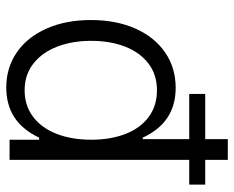

<svg xmlns="http://www.w3.org/2000/svg" viewBox="-88 -659 758 622"><g transform="rotate(90 291.0 -348.0)"><path d="M44.9 -263.7Q44.9 -345.2 72.5 -407.5Q100.1 -469.7 149.9 -503.9Q199.7 -538.1 264.6 -538.1Q377 -538.1 425.8 -431.6H430.7V-582H284.2V-633.8H430.7V-707H498V-633.8H578.1V-582H498V0H432.6V-95.7H425.8Q376 10.7 263.7 10.7Q199.2 10.7 149.7 -23.4Q100.1 -57.6 72.5 -119.9Q44.9 -182.1 44.9 -263.7ZM432.6 -264.6Q432.6 -327.6 413.8 -375.7Q395 -423.8 358.9 -450.7Q322.8 -477.5 272.5 -477.5Q221.7 -477.5 185.5 -449.7Q149.4 -421.9 130.9 -373.8Q112.3 -325.7 112.3 -264.6Q112.3 -203.1 131.1 -154.3Q149.9 -105.5 186 -77.1Q222.2 -48.8 272.5 -48.8Q322.3 -48.8 358.4 -76.2Q394.5 -103.5 413.6 -152.3Q432.6 -201.2 432.6 -264.6Z"/></g></svg>

Font: Pretendard Std Light
Style: Regular
Weight: 300
Designer: Base glyphs from Inter by Rasmus Andersson; Hangeul glyphs from Noto Sans CJK(Source Han Sans) by Jang Soo-young and Kan
Foundry: Kil Hyung-jin
Version: Version 1.309